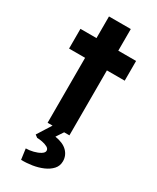

<svg xmlns="http://www.w3.org/2000/svg" viewBox="-228 -727 848 1037"><g transform="rotate(30 196.0 -209.0)"><path d="M124 0V-405H24V-528H124V-663H260V-528H371V-405H260V0ZM100 245 91 179Q113 179 137 173Q161 167 178 156.5Q195 146 195 134Q195 121 181 113.5Q167 106 148.5 102.5Q130 99 116 99L100 87L170 -24H243L198 44Q249 52 274.5 77.5Q300 103 300 139Q300 168 281.5 188.5Q263 209 233 222Q203 235 168 240.5Q133 246 100 245Z"/></g></svg>

Font: Lexend SemiBold
Style: Regular
Weight: 600
Designer: Bonnie Shaver-Troup, Thomas Jockin
Foundry: Lexend
Version: Version 1.005; ttfautohint (v1.8.3)